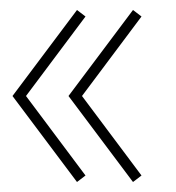

<svg xmlns="http://www.w3.org/2000/svg" viewBox="-20 -429 353 384"><path d="M5 -237 134 -409 151 -396 32 -237 151 -78 134 -65ZM117 -237 246 -409 263 -396 144 -237 263 -78 246 -65Z"/></svg>

Font: Elsie
Style: Regular
Weight: 400
Designer: Alejandro Inler
Foundry: Alejandro Inler
Version: 1.002